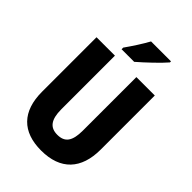

<svg xmlns="http://www.w3.org/2000/svg" viewBox="-269 -1042 1165 1165"><g transform="rotate(45 313.5 -460.0)"><path d="M487 -921V-930H316C292 -886 257 -832 223 -784V-770H331C380 -812 456 -884 487 -921ZM564 -250V-714H406V-255C406 -164 378 -127 314 -127C253 -127 222 -164 222 -254V-714H64V-247C64 -78 151 10 312 10C478 10 564 -83 564 -250Z"/></g></svg>

Font: Noto Sans Lao Looped Condensed ExtraBold
Style: Regular
Weight: 800
Width: 3
Designer: Mark Frömberg, Ben Mitchell
Foundry: The Fontpad Ltd
Version: Version 1.002